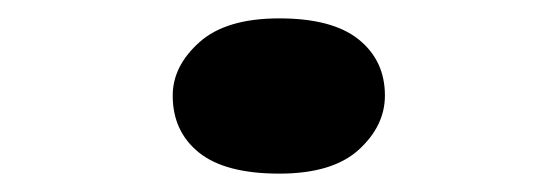

<svg xmlns="http://www.w3.org/2000/svg" viewBox="-20 -442 607 209"><path d="M284 -253Q225 -253 196.5 -276Q168 -299 168 -338Q168 -370 197 -396Q226 -422 284 -422Q342 -422 370.5 -399Q399 -376 399 -338Q399 -305 370.5 -279Q342 -253 284 -253Z"/></svg>

Font: Lexend Zetta SemiBold
Style: Regular
Weight: 600
Designer: Bonnie Shaver-Troup, Thomas Jockin
Foundry: Lexend
Version: Version 1.007